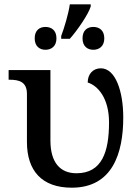

<svg xmlns="http://www.w3.org/2000/svg" viewBox="-20 -861 644 891"><path d="M264 -681H304C339 -720 391 -796 401 -831V-841H304C298 -797 278 -731 264 -694ZM191 -630C218 -630 242 -646 242 -683C242 -721 218 -736 191 -736C164 -736 141 -721 141 -683C141 -646 164 -630 191 -630ZM413 -630C440 -630 464 -646 464 -683C464 -721 440 -736 413 -736C386 -736 363 -721 363 -683C363 -646 386 -630 413 -630ZM313 10C502 10 552 -150 552 -316C552 -437 516 -544 448 -544C412 -544 387 -518 387 -478C431 -465 486 -409 486 -293C486 -156 453 -57 335 -57C259 -57 214 -107 214 -209V-536H20V-491H24C68 -491 105 -482 105 -425V-202C105 -70 173 10 313 10Z"/></svg>

Font: Noto Serif Thai Medium
Style: Regular
Weight: 500
Designer: Monotype Design Team
Foundry: Monotype Imaging Inc.
Version: Version 1.901;PS 001.901;hotconv 1.0.88;makeotf.lib2.5.64775